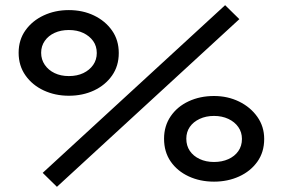

<svg xmlns="http://www.w3.org/2000/svg" viewBox="-20 -682 1093 742"><path d="M200 40 145 -14 850 -662 905 -608ZM246 -312Q193 -312 149 -332.5Q105 -353 78.5 -390.5Q52 -428 52 -478Q52 -528 78.5 -565Q105 -602 149 -622.5Q193 -643 246 -643Q300 -643 343.5 -622Q387 -601 413 -564Q439 -527 439 -477Q439 -427 413 -390Q387 -353 343.5 -332.5Q300 -312 246 -312ZM246 -388Q278 -388 302 -399.5Q326 -411 340 -431Q354 -451 354 -477Q354 -504 340 -523.5Q326 -543 302 -554.5Q278 -566 246 -566Q215 -566 191 -555Q167 -544 153 -524Q139 -504 139 -478Q139 -452 153 -431.5Q167 -411 191 -399.5Q215 -388 246 -388ZM807 20Q753 20 709 -0.5Q665 -21 639.5 -58Q614 -95 614 -146Q614 -195 639.5 -232.5Q665 -270 709 -290.5Q753 -311 807 -311Q860 -311 904 -289.5Q948 -268 974.5 -230.5Q1001 -193 1001 -145Q1001 -94 974.5 -57Q948 -20 904 0Q860 20 807 20ZM807 -56Q838 -56 862.5 -67Q887 -78 901 -98Q915 -118 915 -145Q915 -171 901 -191Q887 -211 862.5 -222.5Q838 -234 807 -234Q776 -234 751.5 -222.5Q727 -211 713.5 -191.5Q700 -172 700 -146Q700 -119 713.5 -99Q727 -79 751.5 -67.5Q776 -56 807 -56Z"/></svg>

Font: BioRhyme SemiExpanded
Style: Regular
Weight: 400
Width: 6
Designer: Aoife Mooney
Foundry: Aoife Mooney Type
Version: Version 1.600;gftools[0.9.33]